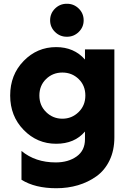

<svg xmlns="http://www.w3.org/2000/svg" viewBox="-20 -777 692 1019"><path d="M336 -757Q372 -757 398 -731.5Q424 -706 424 -669Q424 -633 398 -607.5Q372 -582 336 -582H334Q298 -582 272 -607.5Q246 -633 246 -669Q246 -706 272 -731.5Q298 -757 334 -757ZM587 -515V-48Q587 21 561.5 74Q536 127 492 158.5Q448 190 394 206Q340 222 279 222Q166 222 94 177V24Q167 85 276 85Q342 85 386.5 53.5Q431 22 431 -38V-79Q376 -14 278 -14Q177 -14 105.5 -87.5Q34 -161 34 -270Q34 -380 105.5 -453.5Q177 -527 278 -527Q373 -527 431 -461V-515ZM397 -182Q433 -217 433 -270Q433 -323 397.5 -357.5Q362 -392 311 -392Q260 -392 224.5 -357.5Q189 -323 189 -270Q189 -217 225 -182Q261 -147 311 -147Q361 -147 397 -182Z"/></svg>

Font: Freely
Style: Bold
Weight: 700
Designer: Kris Sowersby
Foundry: Klim Type Foundry
Version: Version 1.006;hotconv 1.0.113;makeotfexe 2.5.65598;200799169